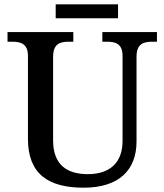

<svg xmlns="http://www.w3.org/2000/svg" viewBox="-20 -863 765 893"><path d="M239 -778H529V-843H239ZM369 10C532 10 615 -71 615 -205V-599C615 -660 648 -669 689 -669H710V-714H456V-669H477C517 -669 550 -660 550 -603V-207C550 -113 497 -53 389 -53C293 -53 227 -95 227 -210V-599C227 -660 260 -669 300 -669H321V-714H15V-669H37C76 -669 110 -660 110 -603V-217C110 -53 206 10 369 10Z"/></svg>

Font: Noto Serif Medium
Style: Regular
Weight: 500
Designer: Monotype Design Team
Foundry: Monotype Imaging Inc.
Version: Version 2.013